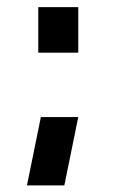

<svg xmlns="http://www.w3.org/2000/svg" viewBox="-20 -468 325 552"><path d="M57.5 65 97.5 -131.5H205L165 65ZM90 -316.5V-447.5H205V-316.5Z"/></svg>

Font: Mohave Light SemiBold
Style: Regular
Weight: 600
Version: Version 2.003